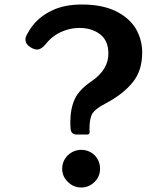

<svg xmlns="http://www.w3.org/2000/svg" viewBox="-20 -819 730 852"><path d="M321 -222Q295 -222 293 -249L292 -276Q292 -337 312 -380Q332 -422 387 -459Q461 -510 461 -581Q461 -639 424 -667Q387 -695 333 -695Q282 -695 235 -669Q204 -651 181 -621Q167 -605 153.5 -600.5Q140 -596 121 -606Q102 -616 95.5 -630.5Q89 -645 98 -663Q104 -674 111 -685.5Q118 -697 127 -708Q159 -748 212 -773Q266 -799 343 -799Q432 -799 493 -770Q552 -741 582 -693Q611 -643 611 -587Q611 -505 569 -454Q527 -401 445 -358Q405 -337 391 -317Q377 -295 377 -246L378 -234Q378 -222 366 -222ZM340 13Q306 13 281 -12Q256 -36 256 -70Q256 -105 281 -130Q307 -154 340 -154Q375 -154 400 -130Q424 -105 424 -70Q424 -36 400 -12Q375 13 340 13Z"/></svg>

Font: MaokenZhuyuanTi
Style: Regular
Weight: 400
Designer: Fontworks Inc & LongZhuTi team: ZERO子、时光羊、荆南、频凡、刘鹏、Little White Dog、帆影Magmeta、奈白不弍、白日月球、ChaoTawei、雨三（排名不分先后）
Version: Version 1.000; 20230222